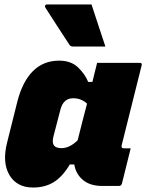

<svg xmlns="http://www.w3.org/2000/svg" viewBox="-20 -828 654 858"><path d="M244 -557Q297 -557 328.5 -527Q360 -497 374 -462H393Q398 -482 403 -503Q408 -524 414 -547H605Q616 -547 613 -536Q591 -447 568 -356Q545 -265 524 -180Q520 -165 534 -165H564Q554 -126 544.5 -86.5Q535 -47 525 -8Q522 3 511 3H437Q383 3 351 -23.5Q319 -50 312 -93H292Q259 -38 220 -14Q181 10 128 10Q55 10 22 -46Q-11 -102 12 -192L57 -372Q80 -463 127 -510Q174 -557 244 -557ZM223 -176Q232 -166 255 -166Q291 -166 327 -201Q337 -241 347.5 -282.5Q358 -324 369 -365Q357 -376 341.5 -382.5Q326 -389 307 -389Q263 -389 250 -338L219 -219Q211 -189 223 -176ZM389 -808Q405 -760 420 -713.5Q435 -667 451 -620H308Q295 -620 291 -627Q260 -675 235.5 -712Q211 -749 184 -792Q180 -797 181.5 -802.5Q183 -808 190 -808Z"/></svg>

Font: Recursive Sn Lnr St Blk
Style: Italic
Weight: 900
Italic angle: -15°
Version: Version 1.079;hotconv 1.0.112;makeotfexe 2.5.65598; ttfautoh